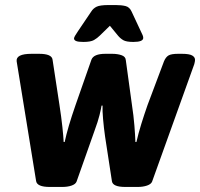

<svg xmlns="http://www.w3.org/2000/svg" viewBox="-20 -738 792 760"><path d="M310 -572Q290 -572 281.5 -575.5Q273 -579 273 -586Q273 -592 289 -615L341 -692Q349 -705 362.5 -711.5Q376 -718 410 -718H438Q461 -718 477 -714Q493 -710 501 -692L537 -615Q542 -605 544.5 -599Q547 -593 547 -588Q547 -572 508 -572Q480 -572 468 -579Q456 -586 447 -597L415 -636L375 -597Q365 -587 352 -579.5Q339 -572 310 -572ZM177 2Q127 2 123 -21L46 -495Q42 -525 105 -525H135Q185 -525 188 -502L215 -325Q223 -273 227 -235Q231 -197 232 -176H236Q248 -233 279 -322L342 -502Q351 -525 397 -525H424Q445 -525 461 -519.5Q477 -514 478 -500L502 -325Q509 -279 512 -241Q515 -203 516 -176H520Q528 -211 539.5 -248Q551 -285 564 -322L629 -495Q636 -512 647 -518.5Q658 -525 685 -525H700Q729 -525 740.5 -518.5Q752 -512 752 -501Q752 -495 749 -484L582 -19Q578 -9 562 -3.5Q546 2 525 2H476Q426 2 423 -21L396 -197Q391 -232 388 -266.5Q385 -301 386 -320H382Q380 -307 374 -282.5Q368 -258 354 -220L283 -19Q279 -9 263.5 -3.5Q248 2 226 2Z"/></svg>

Font: Asap
Style: Bold Italic
Weight: 700
Italic angle: -6°
Designer: Pablo Cosgaya
Foundry: Omnibus-Type
Version: Version 3.001; ttfautohint (v1.8.3)